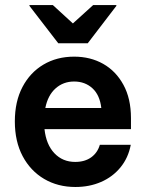

<svg xmlns="http://www.w3.org/2000/svg" viewBox="-20 -736 582 766"><path d="M280.8 10Q210.8 10 156.2 -22.1Q101.7 -54.2 70.4 -112.9Q39.2 -171.7 39.2 -251.7Q39.2 -330.8 69.6 -388.8Q100 -446.7 153.3 -478.3Q206.7 -510 275.8 -510Q340.8 -510 391.7 -481.2Q442.5 -452.5 472.5 -397.5Q502.5 -342.5 502.5 -265V-220.8H157.5Q164.2 -159.2 197.1 -124.6Q230 -90 280 -90Q318.3 -90 343.8 -108.3Q369.2 -126.7 378.3 -158.3H501.7Q491.7 -105.8 460.4 -67.9Q429.2 -30 382.9 -10Q336.7 10 280.8 10ZM160.8 -305H384.2Q378.3 -356.7 348.8 -383.8Q319.2 -410.8 275.8 -410.8Q232.5 -410.8 201.7 -383.3Q170.8 -355.8 160.8 -305ZM212.5 -563.3 97.5 -712.5V-715.8H190.8L270.8 -642.5L351.7 -715.8H444.2V-712.5L330 -563.3Z"/></svg>

Font: Funnel Sans SemiBold
Style: Regular
Weight: 600
Designer: NORD ID, Kristian Moeller
Foundry: Dicotype
Version: Version 1.000